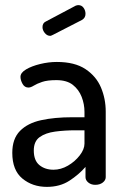

<svg xmlns="http://www.w3.org/2000/svg" viewBox="-20 -722 487 750"><path d="M163 8Q107 8 67.5 -24.5Q28 -57 28 -125Q28 -180 58 -210.5Q88 -241 140.5 -252.5Q193 -264 262 -264H310V-285Q310 -315 299 -343.5Q288 -372 264.5 -390.5Q241 -409 200 -409Q165 -409 144.5 -402Q124 -395 112 -387.5Q100 -380 91 -380Q76 -380 68 -394.5Q60 -409 60 -422Q60 -438 82 -451Q104 -464 137 -472Q170 -480 202 -480Q272 -480 314 -452Q356 -424 374.5 -380Q393 -336 393 -286V-30Q393 -18 381.5 -9Q370 0 352 0Q336 0 325 -9Q314 -18 314 -30V-70Q288 -40 251 -16Q214 8 163 8ZM189 -59Q218 -59 245.5 -75Q273 -91 291.5 -115Q310 -139 310 -161V-213H275Q233 -213 195.5 -208Q158 -203 135 -186.5Q112 -170 112 -134Q112 -95 134 -77Q156 -59 189 -59ZM176 -582Q164 -582 155 -593Q146 -604 146 -616Q146 -632 159 -638L276 -700Q282 -702 286 -702Q299 -702 306.5 -691.5Q314 -681 314 -668Q314 -652 300 -644L187 -586Q184 -585 181.5 -583.5Q179 -582 176 -582Z"/></svg>

Font: Dosis Medium
Style: Regular
Weight: 500
Designer: EdgarTolentino, PabloImpallari, IginoMarini
Foundry: EdgarTolentino, PabloImpallari, IginoMarini
Version: Version 3.001; ttfautohint (v1.8.2)